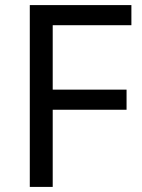

<svg xmlns="http://www.w3.org/2000/svg" viewBox="-20 -734 559 754"><path d="M187 0H97V-714H496V-635H187V-382H477V-303H187Z"/></svg>

Font: Noto Sans Vai
Style: Regular
Weight: 400
Designer: Monotype Design Team
Foundry: Monotype Imaging Inc.
Version: Version 2.001; ttfautohint (v1.8.4.7-5d5b)